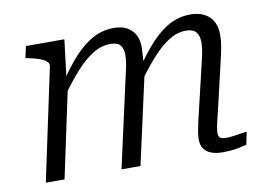

<svg xmlns="http://www.w3.org/2000/svg" viewBox="-64 -646 1044 747"><g transform="rotate(-10 458.0 -272.0)"><path d="M61 0H135L214 -371L210 -381L229 -537H77L67 -491L78 -489Q103 -484 121 -477.5Q139 -471 148.5 -462.5Q158 -454 155 -442ZM777 -193 814 -352Q821 -380 825 -404Q829 -428 829 -449Q829 -479 818 -500.5Q807 -522 784 -534.5Q761 -547 728 -547Q678 -547 635.5 -521Q593 -495 554.5 -448.5Q516 -402 477 -342L490 -313Q530 -369 565 -408Q600 -447 633 -467.5Q666 -488 700 -488Q728 -488 740 -473.5Q752 -459 752 -433Q752 -418 749 -399.5Q746 -381 739 -353L704 -205Q694 -164 688 -137.5Q682 -111 679 -93.5Q676 -76 676 -62Q676 -40 686 -25.5Q696 -11 715 -4Q734 3 758 3Q776 3 793.5 1.5Q811 0 826.5 -3.5Q842 -7 855 -10L865 -60Q854 -59 840.5 -56.5Q827 -54 811 -52Q795 -50 780 -50Q766 -50 759 -55.5Q752 -61 752 -73Q752 -82 754.5 -96.5Q757 -111 763 -134.5Q769 -158 777 -193ZM360 0H435L512 -347Q513 -354 514.5 -369Q516 -384 517 -401Q518 -418 519 -433Q520 -448 520 -455Q520 -484 509 -504Q498 -524 477.5 -535.5Q457 -547 426 -547Q376 -547 333.5 -521Q291 -495 253 -449Q215 -403 176 -342L189 -313Q229 -369 264 -408Q299 -447 332.5 -467.5Q366 -488 401 -488Q430 -488 441 -474.5Q452 -461 452 -437Q452 -421 449 -402Q446 -383 439 -355Z"/></g></svg>

Font: Roboto Serif Light
Style: Italic
Weight: 300
Italic angle: -10°
Version: Version 1.007